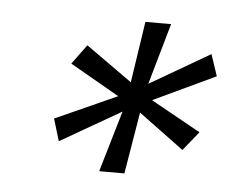

<svg xmlns="http://www.w3.org/2000/svg" viewBox="-34 -726 450 372"><g transform="rotate(5 191.0 -540.0)"><path d="M171 -392 206 -511 88 -443 75 -486 195 -540 99 -595 127 -633 217 -569 235 -688H285L251 -569L368 -637L382 -595L261 -538L358 -484L328 -447L240 -512L220 -392Z"/></g></svg>

Font: Saira Ultra Condensed
Style: Italic
Weight: 400
Width: 1
Italic angle: -12°
Designer: Hector Gatti with collaboration of the Omnibus-Type team
Foundry: Omnibus-Type
Version: Version 1.001; ttfautohint (v1.8)